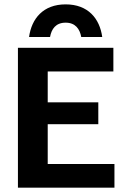

<svg xmlns="http://www.w3.org/2000/svg" viewBox="-20 -872 590 892"><path d="M115 -700H212.5C219.2 -737.5 239.2 -766.7 285 -766.7C330 -766.7 350.8 -737.5 357.5 -700H455C443.3 -785.8 389.2 -851.7 285 -851.7C180.8 -851.7 126.7 -785.8 115 -700ZM63.3 0H511.7V-110H201.7V-295H436.7V-396.7H201.7V-540H506.7V-650H63.3Z"/></svg>

Font: Familjen Grotesk GF
Style: Bold
Weight: 700
Designer: Anders Wikstroem, Jonas Baeckman, Matilda Gysing, Kristian Moeller
Foundry: Familjen STHLM AB
Version: Version 2.000; Beta; Release 4; Build 6